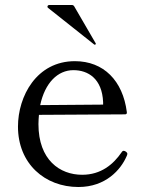

<svg xmlns="http://www.w3.org/2000/svg" viewBox="-20 -735 583 769"><path d="M357 -557C358 -556 359 -556 360 -556C362 -556 364 -558 364 -559C364 -560 364 -560 363 -562L277 -710C275 -713 272 -715 268 -715H177C173 -715 170 -712 170 -708C170 -706 170 -706 173 -703ZM485 -127C482 -129 479 -131 476 -131C473 -131 470 -130 467 -125C434 -77 385 -35 309 -35C220 -35 134 -94 134 -238C134 -251 135 -263 136 -275L481 -277C486 -277 489 -280 488 -286C472 -412 395 -490 280 -490C126 -490 52 -349 52 -228C52 -79 160 14 294 14C404 14 464 -56 487 -109C489 -113 490 -116 490 -119C490 -122 488 -125 485 -127ZM274 -454C333 -454 389 -420 393 -326V-316L141 -314C160 -403 211 -454 274 -454Z"/></svg>

Font: Shippori Mincho OTF
Style: Regular
Weight: 400
Designer: FONTDASU
Foundry: FONTDASU / Google Inc. / but / Adobe
Version: Version 3.300;hotconv 1.0.109;makeotfexe 2.5.65596